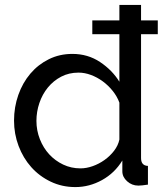

<svg xmlns="http://www.w3.org/2000/svg" viewBox="-20 -750 669 780"><path d="M286 10Q232 10 186 -12Q140 -34 107 -71Q74 -108 55.5 -157Q37 -206 37 -260Q37 -315 54.5 -364.5Q72 -414 103.5 -451Q135 -488 178.5 -509.5Q222 -531 274 -531Q337 -531 386.5 -498Q436 -465 465 -418V-611H355V-667H465V-730H553V-667H621V-611H553V-108Q553 -77 581 -76V0Q567 2 558.5 3Q550 4 542 4Q516 4 496.5 -13.5Q477 -31 477 -54V-98Q446 -47 394.5 -18.5Q343 10 286 10ZM307 -66Q331 -66 356.5 -75Q382 -84 404.5 -100Q427 -116 443.5 -137.5Q460 -159 465 -183V-333Q456 -358 438 -380.5Q420 -403 397.5 -419.5Q375 -436 349.5 -445.5Q324 -455 299 -455Q260 -455 228.5 -438.5Q197 -422 174.5 -394.5Q152 -367 140 -331.5Q128 -296 128 -259Q128 -220 142 -184.5Q156 -149 180 -123Q204 -97 236.5 -81.5Q269 -66 307 -66Z"/></svg>

Font: IngvarSans
Style: Regular
Weight: 500
Version: Version 3.000